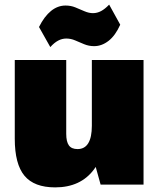

<svg xmlns="http://www.w3.org/2000/svg" viewBox="-20 -800 692 832"><path d="M267 -220Q267 -186 278.5 -170Q290 -154 316 -154Q347 -154 362.5 -179.5Q378 -205 378 -255L445 -330V-290Q445 -143 387 -65.5Q329 12 219 12Q128 12 86 -38.5Q44 -89 44 -199V-540H267ZM602 0H416L378 -137V-540H602ZM149 -683Q172 -729 201 -752.5Q230 -776 264 -776Q287 -776 306.5 -768Q326 -760 345.5 -751.5Q365 -743 383 -743Q401 -743 418 -752Q435 -761 453 -780L501 -693Q480 -646 450.5 -623Q421 -600 388 -600Q365 -600 344.5 -608.5Q324 -617 305.5 -625Q287 -633 267 -633Q249 -633 232 -624Q215 -615 198 -596Z"/></svg>

Font: Pathway Extreme Condensed Black
Style: Regular
Weight: 900
Width: 3
Version: Version 1.001;gftools[0.9.26]